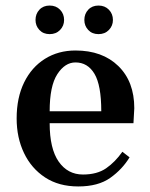

<svg xmlns="http://www.w3.org/2000/svg" viewBox="-20 -662 540 692"><path d="M262 10Q192 10 142.5 -22.5Q93 -55 66.5 -110.5Q40 -166 40 -235Q40 -310 67 -365Q94 -420 142 -450Q190 -480 252 -480Q349 -480 406.5 -424Q464 -368 464 -272L461 -218H159Q159 -126 191.5 -79.5Q224 -33 279 -33Q330 -33 362.5 -55.5Q395 -78 421 -115L447 -95Q421 -52 377.5 -21Q334 10 262 10ZM159 -261H345Q345 -355 320.5 -396Q296 -437 252 -437Q214 -437 186.5 -394.5Q159 -352 159 -261ZM335 -539Q312 -539 298 -554Q284 -569 284 -590Q284 -612 298 -627Q312 -642 335 -642Q358 -642 372.5 -627Q387 -612 387 -590Q387 -569 372.5 -554Q358 -539 335 -539ZM159 -539Q136 -539 122 -554Q108 -569 108 -590Q108 -612 122 -627Q136 -642 159 -642Q182 -642 196.5 -627Q211 -612 211 -590Q211 -569 196.5 -554Q182 -539 159 -539Z"/></svg>

Font: El Messiri SemiBold
Style: Regular
Weight: 600
Designer: Mohamed Gaber
Foundry: Kief Type Foundry
Version: Version 2.020; ttfautohint (v1.8.3)